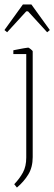

<svg xmlns="http://www.w3.org/2000/svg" viewBox="-39 -664 244 863"><path d="M37 179 25 164Q49 139 64 111.5Q79 84 79 44V-421H21V-438Q21 -438 36 -441Q51 -444 67.5 -447Q84 -450 88 -450Q90 -450 99 -443Q108 -436 108 -433V42Q108 88 88 120.5Q68 153 37 179ZM-7 -519 -19 -529 64 -644H102L185 -529L173 -519L87 -613H79Z"/></svg>

Font: Grenze Gotisch Thin
Style: Regular
Weight: 100
Designer: Renata Polastri
Foundry: Omnibus-Type
Version: Version 1.001